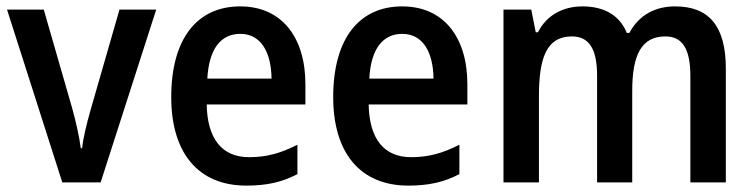

<svg xmlns="http://www.w3.org/2000/svg" viewBox="-20 -571 2360 601"><path d="M175 0H295L469 -541H354L263 -225C251 -183 240 -137 237 -107H233C228 -145 217 -192 206 -232L117 -541H2Z M732 -551C597 -551 516 -450 516 -267C516 -93 600 10 751 10C816 10 863 -1 911 -26V-118C860 -92 816 -79 760 -79C675 -79 629 -136 627 -244H936V-307C936 -454 862 -551 732 -551ZM732 -465C798 -465 829 -406 830 -325H629C634 -419 672 -465 732 -465Z M1239 -551C1104 -551 1023 -450 1023 -267C1023 -93 1107 10 1258 10C1323 10 1370 -1 1418 -26V-118C1367 -92 1323 -79 1267 -79C1182 -79 1136 -136 1134 -244H1443V-307C1443 -454 1369 -551 1239 -551ZM1239 -465C1305 -465 1336 -406 1337 -325H1136C1141 -419 1179 -465 1239 -465Z M2093 -551C2031 -551 1980 -524 1950 -468H1942C1921 -520 1875 -551 1803 -551C1743 -551 1691 -524 1664 -470H1657L1643 -541H1556V0H1667V-270C1667 -388 1690 -457 1770 -457C1824 -457 1849 -418 1849 -334V0H1959V-286C1959 -398 1987 -457 2063 -457C2116 -457 2141 -418 2141 -333V0H2252V-356C2252 -490 2199 -551 2093 -551Z"/></svg>

Font: Noto Sans UI SemiCondensed Medium
Style: Regular
Weight: 500
Width: 4
Designer: Monotype Design Team
Foundry: Monotype Imaging Inc.
Version: Version 1.901